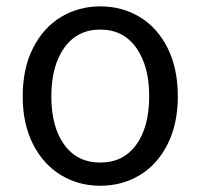

<svg xmlns="http://www.w3.org/2000/svg" viewBox="-20 -576 636 609"><path d="M52 -270.6Q52 -359.2 84.9 -423.9Q117.8 -488.6 173.7 -522.2Q229.6 -555.8 298 -555.8Q367.2 -555.8 423.1 -522.2Q479 -488.6 511.5 -423.9Q544 -359.2 544 -270.6Q544 -182.8 511.5 -118.4Q479 -54 423.1 -20.4Q367.2 13.2 298 13.2Q229.6 13.2 173.7 -20.4Q117.8 -54 84.9 -118.4Q52 -182.8 52 -270.6ZM453.2 -270.6Q453.2 -366.8 412.1 -424.5Q371 -482.2 298 -482.2Q225 -482.2 183.9 -424.5Q142.8 -366.8 142.8 -270.6Q142.8 -173.4 183.9 -116.9Q225 -60.4 298 -60.4Q371 -60.4 412.1 -116.9Q453.2 -173.4 453.2 -270.6Z"/></svg>

Font: 寒蝉端黑体 Light
Style: Regular
Weight: 300
Designer: ChillDuanSans {Warren2060}; 
Source Han Sans {Ryoko NISHIZUKA 西塚涼子 (kana, bopomofo & ideographs); Paul D. Hunt (Latin, G
Foundry: ChillType&Adobe
Version: Version 1.300;Glyphs 3.3 (3306)